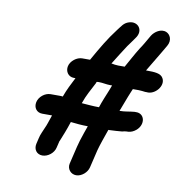

<svg xmlns="http://www.w3.org/2000/svg" viewBox="-87 -768 871 947"><g transform="rotate(10 349.0 -294.5)"><path d="M418 50 439 -38C445 -62 465 -119 475 -147H481C497 -147 530 -150 543 -151C551 -153 559 -155 566 -155H573C587 -156 600 -162 612 -172C650 -205 638 -259 593 -257H586C561 -255 541 -249 513 -249C514 -252 514 -254 516 -257L542 -325C548 -339 553 -353 559 -366H588C598 -366 613 -364 621 -363H628C670 -357 714 -409 693 -445C681 -467 649 -468 612 -468H607C627 -502 646 -534 665 -565C671 -576 677 -586 682 -594L689 -606C707 -637 692 -664 673 -672C645 -684 614 -662 601 -641L594 -629C583 -610 571 -588 557 -568C537 -536 520 -503 500 -468H468C457 -468 445 -470 435 -472H433C454 -506 476 -541 495 -570L511 -592C518 -602 522 -607 528 -616C561 -659 527 -701 483 -687C457 -679 449 -661 432 -640C392 -588 362 -536 326 -472H287C260 -472 230 -449 224 -422C218 -395 235 -370 263 -370H271C253 -335 239 -308 225 -270C219 -271 214 -271 208 -271H164C136 -271 107 -248 101 -220C95 -192 112 -169 140 -169H189L188 -166C178 -137 172 -117 166 -105C157 -83 148 -66 144 -47L137 -17C131 11 148 34 176 34C204 34 233 11 239 -17L246 -46C246 -48 247 -51 249 -54C262 -87 271 -107 286 -153C312 -150 342 -147 372 -147L360 -113C349 -81 341 -56 337 -38L316 50C310 77 330 101 357 101C384 101 412 77 418 50ZM323 -254C338 -297 354 -323 375 -364C376 -367 376 -369 377 -370C381 -371 386 -371 389 -371C407 -371 426 -366 444 -366H455L446 -342C434 -312 420 -280 410 -249C380 -249 351 -252 323 -254Z"/></g></svg>

Font: Electronic
Style: UltBlkIt
Weight: 500
Version: Version 1.011